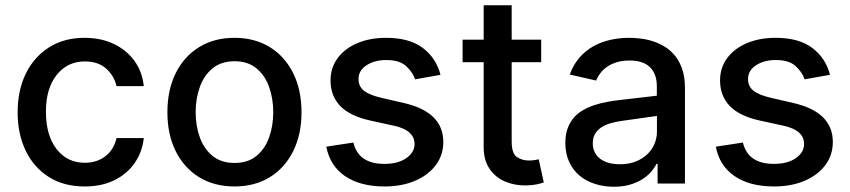

<svg xmlns="http://www.w3.org/2000/svg" viewBox="-20 -696 3223 728"><path d="M301.1 11Q221.9 11 165 -25Q108 -61.1 77.4 -124.6Q46.9 -188.2 46.9 -270.2Q46.9 -353.7 78.1 -417.3Q109.4 -480.8 166.4 -516.7Q223.4 -552.6 300.1 -552.6Q362.2 -552.6 410.9 -529.7Q459.5 -506.7 489.5 -465.6Q519.5 -424.4 525.2 -369.3H421.9Q413.4 -407.7 383 -435.4Q352.6 -463.1 301.8 -463.1Q235.4 -463.1 194.8 -411.8Q154.1 -360.4 154.1 -272.7Q154.1 -183.6 194.2 -131.2Q234.4 -78.8 301.8 -78.8Q347.3 -78.8 379.6 -103.7Q411.9 -128.6 421.9 -172.6H525.2Q519.5 -119.7 490.8 -78.1Q462 -36.6 413.9 -12.8Q365.8 11 301.1 11Z M869 11Q792.3 11 735.1 -24.1Q677.9 -59.3 646.3 -122.7Q614.7 -186.1 614.7 -270.2Q614.7 -355.1 646.3 -418.7Q677.9 -482.2 735.1 -517.4Q792.3 -552.6 869 -552.6Q946 -552.6 1003 -517.4Q1060 -482.2 1091.6 -418.7Q1123.2 -355.1 1123.2 -270.2Q1123.2 -186.1 1091.6 -122.7Q1060 -59.3 1003 -24.1Q946 11 869 11ZM869.3 -78.1Q919.4 -78.1 951.9 -104.4Q984.4 -130.7 1000.2 -174.5Q1016 -218.4 1016 -270.6Q1016 -322.8 1000.2 -366.8Q984.4 -410.9 951.9 -437.3Q919.4 -463.8 869.3 -463.8Q819.2 -463.8 786.6 -437.3Q753.9 -410.9 737.9 -366.8Q721.9 -322.8 721.9 -270.6Q721.9 -218.4 737.9 -174.5Q753.9 -130.7 786.6 -104.4Q819.2 -78.1 869.3 -78.1Z M1437.9 11Q1345.9 11 1288.4 -28.2Q1230.8 -67.5 1217.3 -139.9L1320 -155.5Q1339.1 -74.6 1437.1 -74.6Q1489.3 -74.6 1520.6 -96.4Q1551.8 -118.3 1551.8 -149.9Q1551.8 -202.1 1474.8 -219.1L1382.5 -239.3Q1305.8 -256.4 1269.5 -294.7Q1233.3 -333.1 1233.3 -391Q1233.3 -439.3 1260.3 -475.7Q1287.3 -512.1 1334.9 -532.3Q1382.5 -552.6 1443.9 -552.6Q1532.3 -552.6 1583.1 -514.2Q1633.9 -475.9 1650.2 -412.3L1554 -395.2Q1544.7 -422.6 1519.7 -445.5Q1494.7 -468.4 1445 -468.4Q1399.9 -468.4 1369.7 -448.5Q1339.5 -428.6 1339.5 -397.4V-395.6Q1339.5 -368.6 1359.7 -352.3Q1380 -335.9 1425.1 -325.3L1511.7 -305.4Q1660.9 -271 1660.9 -157.7Q1660.9 -108.3 1632.6 -70.3Q1604.4 -32.3 1554.2 -10.7Q1503.9 11 1437.9 11Z M1973 7.1H1969.5Q1929.7 7.1 1894 -8.2Q1858.3 -23.4 1836.1 -56.1Q1813.9 -88.8 1813.9 -138.1V-460.2H1734V-545.5H1813.9V-676.1H1920.1V-545.5H2032V-460.2H1920.1V-160.2Q1920.1 -114 1939.8 -100.7Q1959.5 -87.4 1985.4 -87.4Q1998.2 -87.4 2007.8 -89.1Q2017.4 -90.9 2022.7 -92L2041.9 -4.3Q2032.7 -0.7 2015.4 3Q1998.2 6.7 1973 7.1Z M2307.9 12.1Q2269.2 12.1 2235.4 1.2Q2201.7 -9.6 2176.8 -30.7Q2152 -51.8 2137.8 -82.9Q2123.6 -114 2123.6 -154.1Q2123.6 -185 2131.9 -208.3Q2140.3 -231.5 2154.8 -248.8Q2169.4 -266 2189.5 -277.7Q2209.5 -289.4 2232.6 -297.1Q2255.7 -304.7 2281.2 -309.5Q2306.8 -314.3 2332.7 -317.1L2470.5 -333.1V-369Q2470.5 -415.5 2444.6 -441.1Q2418.7 -466.6 2366.8 -466.6Q2340.2 -466.6 2319.2 -460.2Q2298.3 -453.8 2282.7 -443.2Q2267 -432.5 2256.6 -418.9Q2246.1 -405.2 2240.1 -390.6L2140.3 -413.4Q2153.8 -450.6 2176.7 -477.1Q2199.6 -503.6 2229.2 -520.2Q2258.9 -536.9 2293.7 -544.7Q2328.5 -552.6 2365.4 -552.6Q2387.1 -552.6 2411.2 -549.5Q2435.4 -546.5 2458.8 -538.5Q2482.2 -530.5 2503.7 -516.9Q2525.2 -503.2 2541.5 -482.1Q2557.9 -460.9 2567.5 -431.5Q2577.1 -402 2577.1 -362.2V0H2473.4V-74.6H2469.1Q2461.6 -59.3 2448.2 -43.9Q2434.7 -28.4 2414.8 -16Q2394.9 -3.6 2368.3 4.3Q2341.6 12.1 2307.9 12.1ZM2331 -73.2Q2364 -73.2 2390.1 -83.5Q2416.2 -93.8 2434.1 -110.8Q2452.1 -127.8 2461.5 -150.2Q2470.9 -172.6 2470.9 -196.7V-256.4L2339.5 -237.9Q2316.4 -234.7 2296 -229Q2275.6 -223.4 2260.5 -213.4Q2245.4 -203.5 2236.5 -188.7Q2227.6 -174 2227.6 -152.7Q2227.6 -133.2 2235.3 -118.3Q2242.9 -103.3 2256.7 -93.2Q2270.6 -83.1 2289.6 -78.1Q2308.6 -73.2 2331 -73.2Z M2914.8 11Q2822.8 11 2765.3 -28.2Q2707.7 -67.5 2694.2 -139.9L2796.9 -155.5Q2816.1 -74.6 2914.1 -74.6Q2966.3 -74.6 2997.5 -96.4Q3028.8 -118.3 3028.8 -149.9Q3028.8 -202.1 2951.7 -219.1L2859.4 -239.3Q2782.7 -256.4 2746.4 -294.7Q2710.2 -333.1 2710.2 -391Q2710.2 -439.3 2737.2 -475.7Q2764.2 -512.1 2811.8 -532.3Q2859.4 -552.6 2920.8 -552.6Q3009.2 -552.6 3060 -514.2Q3110.8 -475.9 3127.1 -412.3L3030.9 -395.2Q3021.7 -422.6 2996.6 -445.5Q2971.6 -468.4 2921.9 -468.4Q2876.8 -468.4 2846.6 -448.5Q2816.4 -428.6 2816.4 -397.4V-395.6Q2816.4 -368.6 2836.6 -352.3Q2856.9 -335.9 2902 -325.3L2988.6 -305.4Q3137.8 -271 3137.8 -157.7Q3137.8 -108.3 3109.6 -70.3Q3081.3 -32.3 3031.1 -10.7Q2980.8 11 2914.8 11Z"/></svg>

Font: Linik Sans Medium
Style: Regular
Weight: 500
Designer: Rasmus Andersson (font), Cristiano Sobral (main changes)
Foundry: rsms
Version: Version 3.018;June 1, 2022;FontCreator 14.0.0.2814 64-bit; t